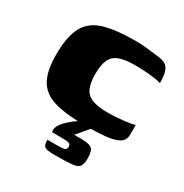

<svg xmlns="http://www.w3.org/2000/svg" viewBox="-140 -515 767 802"><g transform="rotate(30 243.5 -114.0)"><path d="M287 7Q193 7 136 -8.5Q79 -24 53.5 -66.5Q28 -109 28 -189Q28 -278 53.5 -324.5Q79 -371 136 -388Q193 -405 287 -405Q313 -405 338.5 -402.5Q364 -400 402 -395Q422 -393 435.5 -385.5Q449 -378 456 -359Q463 -340 463 -303Q452 -307 429.5 -310Q407 -313 381.5 -314.5Q356 -316 335 -316Q288 -316 260.5 -305.5Q233 -295 221.5 -270Q210 -245 210 -202Q210 -159 221.5 -133.5Q233 -108 260.5 -97.5Q288 -87 335 -87Q357 -87 382.5 -89Q408 -91 430 -94Q452 -97 463 -101V-54Q463 -25 438.5 -12.5Q414 0 374.5 3.5Q335 7 287 7ZM231 177Q193 177 183.5 169.5Q174 162 174 137Q176 137 186.5 137Q197 137 220 137Q246 137 256 134Q266 131 266 119Q266 106 256.5 103Q247 100 220 100H175Q175 100 174 93.5Q173 87 177 75.5Q181 64 195 48Q203 40 211 32.5Q219 25 227.5 18.5Q236 12 245 6.5Q254 1 263 -1H315L261 63Q304 62 325 65.5Q346 69 352.5 81.5Q359 94 359 121Q359 148 350 160Q341 172 313.5 174.5Q286 177 231 177Z"/></g></svg>

Font: Genos Thin ExtraBold
Style: Regular
Weight: 800
Version: Version 1.010